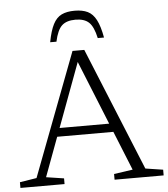

<svg xmlns="http://www.w3.org/2000/svg" viewBox="-60 -970 894 1023"><g transform="rotate(-5 387.0 -458.0)"><path d="M210.5 -254.5V-300H548V-254.5ZM679.5 -45 773.5 -30.5V0H511V-30.5L611.5 -45L361 -664.5H378.5L148.5 -45L243.5 -30.5V0H7.5V-30.5L97.5 -45L347.5 -703H410.5ZM377 -867.5Q329.5 -867.5 304.8 -844.5Q280 -821.5 266.5 -759.5H233Q244.5 -820.5 262 -854.5Q279.5 -888.5 307.2 -902Q335 -915.5 377 -915.5Q419 -915.5 446.8 -902Q474.5 -888.5 492.2 -854.5Q510 -820.5 521 -759.5H487.5Q474 -821.5 449.2 -844.5Q424.5 -867.5 377 -867.5Z"/></g></svg>

Font: Newsreader 9pt Light
Style: Regular
Weight: 300
Designer: Hugues Gentile
Foundry: Production Type
Version: Version 1.003